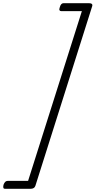

<svg xmlns="http://www.w3.org/2000/svg" viewBox="-33 -1115 602 1210"><path d="M-11 50Q-6 36 0.5 30.5Q7 25 15 25H144L483 -1045H352Q345 -1045 342 -1050.5Q339 -1056 344 -1070Q348 -1084 354 -1089.5Q360 -1095 368 -1095H526Q554 -1095 548 -1076L190 56Q184 75 158 75H-1Q-9 75 -11.5 69.5Q-14 64 -11 50Z"/></svg>

Font: Playwrite CO ExtraLight
Style: Regular
Weight: 250
Version: Version 1.002